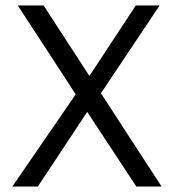

<svg xmlns="http://www.w3.org/2000/svg" viewBox="-20 -680 641 700"><path d="M569 0H477L298 -272L118 0H25L256 -336L45 -660H139L306 -403L475 -660H562L348 -340Z"/></svg>

Font: Work Sans
Style: Regular
Weight: 400
Designer: Wei Huang
Foundry: Wei Huang
Version: Version 2.006; ttfautohint (v1.8.1.43-b0c9)